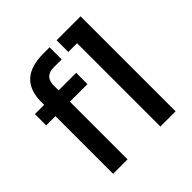

<svg xmlns="http://www.w3.org/2000/svg" viewBox="-189 -886 1043 1043"><g transform="rotate(-45 332.5 -365.0)"><path d="M99 0V-443H28V-530H99V-552Q99 -730 293 -730H341V-637H280Q210 -637 210 -567V-530H345V-443H210V0ZM462 0V-640H395V-730H579V0Z"/></g></svg>

Font: Cazoo Sans Medium
Style: Regular
Weight: 500
Designer: Jonathan Barnbrook, Julián Moncada
Foundry: Barnbrook Fonts
Version: Version 2.000;Glyphs 3.3 (3337)